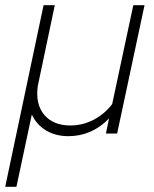

<svg xmlns="http://www.w3.org/2000/svg" viewBox="-46 -512 589 736"><path d="M-26 204 121 -492H164L99 -183Q89 -113 123.5 -72Q158 -31 224 -31Q271 -31 313 -53Q355 -75 384 -113L465 -492H508L403 0H360L372 -58Q306 10 216 10Q167 10 130.5 -12Q94 -34 76 -73L17 204Z"/></svg>

Font: Red Hat Display VF
Style: Italic
Weight: 300
Italic angle: -12°
Designer: Pentagram, MCKL
Foundry: Pentagram, MCKL
Version: Version 1.023